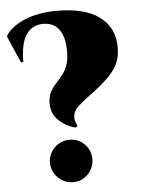

<svg xmlns="http://www.w3.org/2000/svg" viewBox="-52 -756 598 812"><g transform="rotate(-5 246.5 -350.0)"><path d="M0 -625Q23 -664 81 -689Q139 -714 221 -714Q339 -714 401 -667.5Q463 -621 463 -537Q463 -512 457.5 -491.5Q452 -471 440.5 -452.5Q429 -434 411.5 -416Q394 -398 370 -378.5Q346 -359 316 -337Q296 -322 278.5 -306.5Q261 -291 255.5 -270.5Q250 -250 265 -221L256 -215Q213 -226 182 -257.5Q151 -289 156 -339Q159 -364 169 -380.5Q179 -397 192.5 -411.5Q206 -426 219 -442.5Q232 -459 240.5 -483.5Q249 -508 248 -546Q247 -603 224 -633.5Q201 -664 157 -664Q111 -664 85.5 -627Q60 -590 60 -510H50ZM226 14Q189 14 162 -12.5Q135 -39 135 -76Q135 -114 162 -140Q189 -166 226 -166Q263 -166 289 -140Q315 -114 315 -76Q315 -39 289 -12.5Q263 14 226 14Z"/></g></svg>

Font: Cinzel Black
Style: Regular
Weight: 900
Designer: Natanael Gama
Version: Version 2.000